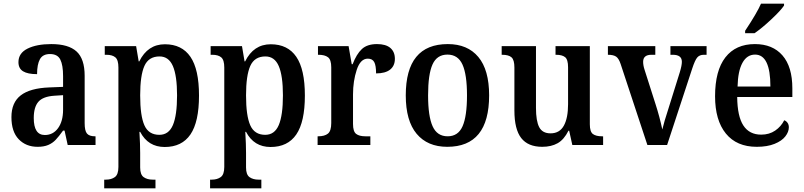

<svg xmlns="http://www.w3.org/2000/svg" viewBox="-20 -786 4357 1041"><path d="M42 -151Q42 -230 92.5 -269Q143 -308 247 -312L322 -315V-373Q322 -433 307 -463Q292 -493 251 -493Q212 -493 196.5 -465Q181 -437 181 -384Q130 -384 105 -399.5Q80 -415 80 -449Q80 -498 129.5 -522.5Q179 -547 258 -547Q351 -547 395 -507Q439 -467 439 -375V-118Q439 -77 451.5 -62Q464 -47 495 -47H498V0H347L330 -78H322Q299 -46 282 -28Q265 -10 241.5 0Q218 10 184 10Q121 10 81.5 -31Q42 -72 42 -151ZM322 -191V-270L275 -267Q213 -263 188 -234Q163 -205 163 -146Q163 -54 223 -54Q268 -54 295 -91.5Q322 -129 322 -191Z M545 188H554Q584 188 603 174Q622 160 622 119V-420Q622 -461 605.5 -475Q589 -489 557 -489H548V-536H718L732 -453H735Q781 -546 874 -546Q966 -546 1012.5 -478Q1059 -410 1059 -268Q1059 -125 1012.5 -57Q966 11 873 11Q783 11 740 -71H736Q740 -3 740 43V122Q740 161 759 174.5Q778 188 808 188H823V235H545ZM940 -269Q940 -375 917.5 -427.5Q895 -480 845 -480Q786 -480 763 -428.5Q740 -377 740 -269Q740 -158 763 -106.5Q786 -55 844 -55Q895 -55 917.5 -108Q940 -161 940 -269Z M1119 188H1128Q1158 188 1177 174Q1196 160 1196 119V-420Q1196 -461 1179.5 -475Q1163 -489 1131 -489H1122V-536H1292L1306 -453H1309Q1355 -546 1448 -546Q1540 -546 1586.5 -478Q1633 -410 1633 -268Q1633 -125 1586.5 -57Q1540 11 1447 11Q1357 11 1314 -71H1310Q1314 -3 1314 43V122Q1314 161 1333 174.5Q1352 188 1382 188H1397V235H1119ZM1514 -269Q1514 -375 1491.5 -427.5Q1469 -480 1419 -480Q1360 -480 1337 -428.5Q1314 -377 1314 -269Q1314 -158 1337 -106.5Q1360 -55 1418 -55Q1469 -55 1491.5 -108Q1514 -161 1514 -269Z M1702 -47H1705Q1740 -47 1758 -61.5Q1776 -76 1776 -119V-421Q1776 -462 1758.5 -475.5Q1741 -489 1707 -489H1704V-536H1870L1887 -438H1892Q1913 -493 1942 -520Q1971 -547 2024 -547Q2072 -547 2096.5 -526Q2121 -505 2121 -467Q2121 -429 2095 -408.5Q2069 -388 2019 -388Q2019 -431 2009 -449.5Q1999 -468 1974 -468Q1934 -468 1914 -407Q1894 -346 1894 -274V-114Q1894 -73 1911 -60Q1928 -47 1961 -47H1988V0H1702Z M2180 -269Q2180 -547 2408 -547Q2515 -547 2573.5 -477Q2632 -407 2632 -269Q2632 10 2405 10Q2298 10 2239 -60.5Q2180 -131 2180 -269ZM2512 -269Q2512 -382 2487.5 -436Q2463 -490 2406 -490Q2349 -490 2325 -436.5Q2301 -383 2301 -269Q2301 -156 2325.5 -101.5Q2350 -47 2407 -47Q2464 -47 2488 -101.5Q2512 -156 2512 -269Z M2769 -187V-420Q2769 -461 2753.5 -475Q2738 -489 2703 -489H2700V-536H2886V-201Q2886 -130 2903.5 -96.5Q2921 -63 2965 -63Q3014 -63 3037 -104.5Q3060 -146 3060 -221V-421Q3060 -463 3044 -476Q3028 -489 2995 -489H2992V-536H3178V-112Q3178 -72 3194.5 -59.5Q3211 -47 3244 -47H3250V0H3083L3066 -77H3062Q3038 -29 3003.5 -9.5Q2969 10 2920 10Q2843 10 2806 -37.5Q2769 -85 2769 -187Z M3345 -439Q3335 -469 3320.5 -479Q3306 -489 3276 -489V-536H3533V-489H3512Q3467 -489 3467 -451Q3467 -431 3475 -407L3535 -219Q3556 -154 3571 -84Q3579 -120 3606 -203L3666 -395Q3677 -431 3677 -451Q3677 -489 3628 -489H3615V-536H3811V-489H3796Q3773 -489 3760.5 -474.5Q3748 -460 3733 -414L3597 0H3490Z M3857 -264Q3857 -403 3913 -475Q3969 -547 4073 -547Q4169 -547 4222.5 -485.5Q4276 -424 4276 -307V-260H3977Q3978 -155 4010.5 -105.5Q4043 -56 4107 -56Q4151 -56 4183 -78Q4215 -100 4232 -134Q4243 -130 4250 -120Q4257 -110 4257 -96Q4257 -71 4238 -46.5Q4219 -22 4179.5 -6Q4140 10 4083 10Q3974 10 3915.5 -62Q3857 -134 3857 -264ZM4157 -317Q4157 -490 4074 -490Q4030 -490 4005.5 -445.5Q3981 -401 3979 -317ZM4020 -619Q4085 -717 4106 -766H4231V-756Q4214 -730 4163 -682Q4112 -634 4071 -606H4020Z"/></svg>

Font: Noto Serif NarrowSemiBold
Style: Regular
Weight: 600
Width: 4
Designer: Monotype Design Team
Foundry: Monotype Imaging Inc.
Version: Version 1.001